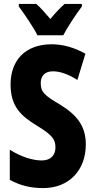

<svg xmlns="http://www.w3.org/2000/svg" viewBox="-20 -950 485 980"><path d="M171 -770H303C324 -811 369 -879 398 -917V-930H310C287 -910 265 -887 237 -853C210 -885 186 -912 165 -930H76V-917C103 -881 153 -807 171 -770ZM418 -213C418 -307 372 -364 285 -417C203 -465 188 -482 188 -527C188 -561 208 -586 250 -586C286 -586 327 -572 375 -542L416 -676C360 -707 302 -724 244 -724C110 -724 34 -643 34 -519C34 -406 87 -358 171 -307C250 -259 263 -236 263 -197C263 -159 240 -131 193 -131C145 -131 84 -151 30 -186V-32C87 -1 140 10 201 10C333 10 418 -82 418 -213Z"/></svg>

Font: Noto Sans Thai Looped ExtraCondensed ExtraBold
Style: Regular
Weight: 800
Width: 2
Designer: Sasikarn Vongin, Ben Mitchell
Foundry: The Fontpad Ltd
Version: Version 1.001